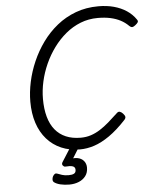

<svg xmlns="http://www.w3.org/2000/svg" viewBox="-76 -1077 1133 1408"><g transform="rotate(-5 490.5 -373.0)"><path d="M477 19Q401 19 339.5 -7.5Q278 -34 234 -84Q190 -134 167 -204Q144 -274 144 -361Q144 -431 160 -506Q176 -581 208 -654.5Q240 -728 287 -793Q334 -858 396 -908Q458 -958 534.5 -986.5Q611 -1015 702 -1015Q764 -1015 815.5 -1001Q867 -987 908 -960Q949 -933 976 -893Q984 -882 979.5 -873.5Q975 -865 961 -854Q948 -843 938 -841.5Q928 -840 915 -852Q889 -878 856.5 -895Q824 -912 783 -921Q742 -930 690 -930Q622 -930 562.5 -906.5Q503 -883 453 -841.5Q403 -800 363 -745.5Q323 -691 295 -628.5Q267 -566 252.5 -501Q238 -436 238 -373Q238 -299 254 -241.5Q270 -184 302 -145Q334 -106 381 -86Q428 -66 490 -66Q530 -66 565 -77.5Q600 -89 633 -110Q666 -131 699 -159.5Q732 -188 769 -223Q780 -234 791.5 -230.5Q803 -227 814 -215Q827 -201 828.5 -190.5Q830 -180 819 -168Q755 -99 695.5 -57.5Q636 -16 582 1.5Q528 19 477 19ZM377 269Q342 269 312 262Q282 255 264 241Q256 233 256.5 221Q257 209 262 199Q269 186 277.5 181.5Q286 177 297 182Q310 187 329 193.5Q348 200 378 200Q403 200 417 192.5Q431 185 431 165Q431 144 412 138Q393 132 364 135Q353 136 348.5 133Q344 130 339 124Q335 117 336.5 110.5Q338 104 343 97L413 -13H478L405 105L375 89Q420 75 451 80.5Q482 86 499 106.5Q516 127 516 156Q516 193 497 218Q478 243 446.5 256Q415 269 377 269Z"/></g></svg>

Font: Playwrite TZ
Style: Regular
Weight: 400
Designer: Veronika Burian, José Scaglione
Foundry: TypeTogether
Version: Version 1.002